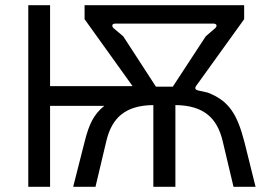

<svg xmlns="http://www.w3.org/2000/svg" viewBox="-20 -720 1037 740"><path d="M89 0H173V-312H382C342 -280 323 -242 306 -173L262 0H348L390 -177C411 -265 462 -314 571 -315V0H656V-315C765 -314 817 -265 838 -177L880 0H965L922 -173C894 -280 863 -331 781 -363L745 -371C734 -373 729 -379 736 -389L921 -646V-700H306V-646L491 -388H173V-700H89ZM581 -386 455 -580 417 -612C409 -621 413 -629 424 -629H803C814 -629 819 -621 810 -612L773 -580L646 -386Z"/></svg>

Font: Finlandica
Style: Regular
Weight: 400
Designer: Niklas Ekholm, Juho Hiilivirta, Jaakko Suomalainen
Foundry: Helsinki Type Studio
Version: Version 2.000;Glyphs 3.2 (3202)